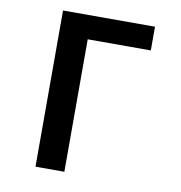

<svg xmlns="http://www.w3.org/2000/svg" viewBox="-79 -771 798 845"><g transform="rotate(10 320.0 -349.0)"><path d="M135 -698H546V-592H264V0H135Z"/></g></svg>

Font: Writer SemiBold
Style: Regular
Weight: 600
Monospace: yes
Designer: Mike Abbink, Paul van der Laan, Pieter van Rosmalen
Foundry: Bold Monday
Version: Version 2.001 2020